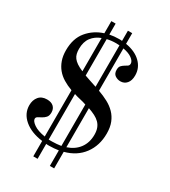

<svg xmlns="http://www.w3.org/2000/svg" viewBox="-219 -906 993 1124"><g transform="rotate(30 278.0 -344.0)"><path d="M193 9Q115 -1 69 -40Q23 -79 23 -135Q23 -170 42 -193Q61 -216 97 -216Q126 -216 141.5 -201.5Q157 -187 157 -162Q157 -140 146.5 -128.5Q136 -117 123.5 -110.5Q111 -104 100.5 -98Q90 -92 90 -82Q90 -66 116.5 -47.5Q143 -29 193 -21V-334Q160 -346 133 -362.5Q106 -379 87.5 -401.5Q69 -424 58.5 -453.5Q48 -483 48 -521Q48 -601 89 -650Q130 -699 193 -719V-801H222V-727Q252 -733 285 -733Q290 -733 295 -733Q300 -733 305 -732V-801H334V-729Q399 -718 436 -682Q473 -646 473 -595Q473 -560 456.5 -541Q440 -522 414 -522Q395 -522 378.5 -533Q362 -544 362 -570Q362 -589 370.5 -598Q379 -607 389 -613Q399 -619 407.5 -624.5Q416 -630 416 -642Q416 -659 394.5 -675Q373 -691 334 -698V-412Q370 -399 400 -383Q430 -367 452 -344.5Q474 -322 486.5 -291Q499 -260 499 -217Q499 -136 456 -78Q413 -20 334 1V113H305V8Q290 10 275 11.5Q260 13 243 13Q238 13 232.5 13Q227 13 222 12V113H193ZM245 -17Q261 -17 276 -18.5Q291 -20 305 -22V-302Q285 -309 264 -313.5Q243 -318 222 -325V-17ZM305 -702Q300 -702 294 -702.5Q288 -703 283 -703Q249 -703 222 -696V-450Q236 -445 258 -437.5Q280 -430 305 -422ZM440 -175Q440 -201 433 -219.5Q426 -238 412.5 -251.5Q399 -265 379.5 -275Q360 -285 334 -294V-30Q385 -47 412.5 -84.5Q440 -122 440 -175ZM110 -566Q110 -548 113.5 -533.5Q117 -519 126 -507Q135 -495 151 -484Q167 -473 193 -462V-687Q155 -673 132.5 -643.5Q110 -614 110 -566Z"/></g></svg>

Font: Libre Bodoni
Style: Regular
Weight: 400
Designer: Pablo Impallari, Rodrigo Fuenzalida
Foundry: Pablo Impallari, Rodrigo Fuenzalida
Version: Version 1.001; ttfautohint (v1.5.65-e2d9)